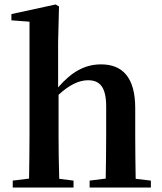

<svg xmlns="http://www.w3.org/2000/svg" viewBox="-20 -839 724 859"><path d="M587 -39C586 -96 585 -178 585 -235V-355C585 -494 527 -551 432 -551C359 -551 300 -517 240 -448V-651L244 -810L229 -819L31 -776V-748L112 -742V-235C112 -180 111 -97 110 -40L37 -31V0H309V-31L245 -39C243 -96 242 -180 242 -235V-415C291 -460 334 -480 374 -480C426 -480 455 -450 455 -363V-235C455 -178 454 -96 453 -40L381 -31V0H655V-31Z"/></svg>

Font: Source Han Serif
Style: Bold
Weight: 700
Designer: Ryoko NISHIZUKA 西塚涼子 (kana & ideographs); Frank Grießhammer (Latin, Greek & Cyrillic); Wenlong ZHANG 张文龙 (bopomofo); San
Foundry: Adobe Systems Incorporated
Version: Version 1.001;PS 1.001;hotconv 16.6.54;makeotf.lib2.5.65590